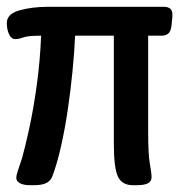

<svg xmlns="http://www.w3.org/2000/svg" viewBox="-22 -543 532 565"><path d="M67 2Q47 2 36.5 -4Q26 -10 26 -19Q26 -28 30.5 -40.5Q35 -53 43 -78Q51 -106 63.5 -162.5Q76 -219 86 -291Q96 -363 99 -438Q60 -438 47 -433Q34 -428 23 -428Q11 -428 4.5 -442.5Q-2 -457 -2 -475Q-2 -502 35 -512.5Q72 -523 120 -523H461Q473 -523 480 -516.5Q487 -510 485 -491L483 -470Q481 -451 473.5 -444.5Q466 -438 454 -438H414V-154Q414 -89 419 -61Q424 -33 424 -21Q424 -10 414 -4Q404 2 379 2H369Q337 2 325 -23.5Q313 -49 313 -120V-438H199Q197 -391 191.5 -334.5Q186 -278 177.5 -220.5Q169 -163 157.5 -112Q146 -61 132 -24Q127 -11 114.5 -4.5Q102 2 77 2Z"/></svg>

Font: Asap Condensed Medium
Style: Regular
Weight: 500
Width: 3
Designer: Pablo Cosgaya
Foundry: Omnibus-Type
Version: Version 3.001; ttfautohint (v1.8.4.7-5d5b)